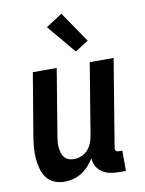

<svg xmlns="http://www.w3.org/2000/svg" viewBox="-86 -826 673 894"><g transform="rotate(-10 250.0 -378.5)"><path d="M146 8Q121 8 98.5 -1.5Q76 -11 62 -30Q48 -49 41.5 -72.5Q35 -96 33 -121Q31 -146 33 -171.5Q35 -197 39 -222L89 -520H202L150 -207Q148 -193 146.5 -180Q145 -167 146.5 -154Q148 -141 151.5 -128.5Q155 -116 163 -106.5Q171 -97 182.5 -92.5Q194 -88 208 -88Q225 -88 242.5 -95Q260 -102 272.5 -115.5Q285 -129 292 -146Q299 -163 302 -180L358 -520H471L403 -108Q402 -104 402.5 -100Q403 -96 405.5 -93Q408 -90 411.5 -89Q415 -88 419 -88H436V8H403Q382 8 362 4Q342 0 325 -11Q308 -22 298.5 -39.5Q289 -57 288 -78Q276 -59 261 -42.5Q246 -26 227.5 -14.5Q209 -3 188 2.5Q167 8 146 8ZM303 -580 190 -715 267 -765 366 -620Z"/></g></svg>

Font: Iosevka Curly
Style: Bold Italic
Weight: 700
Italic angle: -9°
Monospace: yes
Designer: Belleve Invis
Foundry: Belleve Invis
Version: Version 22.1.2; ttfautohint (v1.8.4)